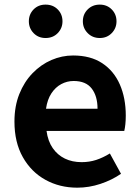

<svg xmlns="http://www.w3.org/2000/svg" viewBox="-20 -820 621 853"><path d="M323.4 13.8Q244.9 13.8 181.7 -21.2Q118.5 -56.1 81.4 -121.9Q44.2 -187.7 44.2 -279.9Q44.2 -348.1 65.8 -402.2Q87.4 -456.3 124.6 -494.8Q161.8 -533.2 208.5 -553.4Q255.3 -573.5 304.7 -573.5Q382.1 -573.5 434 -539.3Q485.9 -505.1 512.4 -444.7Q538.8 -384.4 538.8 -306.4Q538.8 -285.9 536.9 -267.6Q534.9 -249.4 532.1 -238.4H186.7Q192.9 -192.8 214.2 -162.1Q235.4 -131.4 268.1 -115.5Q300.8 -99.6 342.6 -99.6Q376.6 -99.6 407 -109.4Q437.3 -119.3 468.1 -138.2L517.6 -47.9Q476.7 -19.8 426 -3Q375.4 13.8 323.4 13.8ZM184.4 -336.9H413.3Q413.3 -393.2 387.4 -426.7Q361.6 -460.2 307.1 -460.2Q278 -460.2 252.2 -446.4Q226.4 -432.6 208.4 -405.4Q190.4 -378.2 184.4 -336.9ZM182.4 -651.1Q150.3 -651.1 129.2 -672.9Q108.2 -694.7 108.2 -725.3Q108.2 -756.7 129.2 -778.1Q150.3 -799.5 182.4 -799.5Q215.4 -799.5 236.5 -778.1Q257.6 -756.7 257.6 -725.3Q257.6 -694.7 236.5 -672.9Q215.4 -651.1 182.4 -651.1ZM423.3 -651.1Q391 -651.1 369.5 -672.9Q348.1 -694.7 348.1 -725.3Q348.1 -756.7 369.5 -778.1Q391 -799.5 423.3 -799.5Q455.3 -799.5 476.4 -778.1Q497.6 -756.7 497.6 -725.3Q497.6 -694.7 476.4 -672.9Q455.3 -651.1 423.3 -651.1Z"/></svg>

Font: Noto Sans KR Thin
Style: Regular
Weight: 100
Designer: Ryoko NISHIZUKA 西塚涼子 (kana, bopomofo & ideographs); Paul D. Hunt (Latin, Greek & Cyrillic); Sandoll Communications 산돌커뮤니
Foundry: Adobe
Version: Version 2.004-H2;hotconv 1.0.118;makeotfexe 2.5.65603